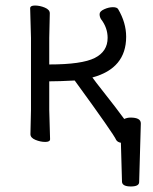

<svg xmlns="http://www.w3.org/2000/svg" viewBox="-20 -503 554 694"><path d="M429 -73Q440 -78 452 -78Q489 -78 489 -57V-56L483 155Q483 171 453 171Q423 171 421 155L417 13Q405 11 400 3Q392 -17 250 -212Q193 -209 158 -209V-106L161 0Q161 10 143.5 10Q126 10 108 2.5Q90 -5 90 -18L92 -106V-366L89 -473Q89 -483 106.5 -483Q124 -483 142 -475.5Q160 -468 160 -455L158 -366V-270Q276 -270 322.5 -293.5Q369 -317 369 -366Q369 -403 345 -434Q340 -442 340 -452Q340 -462 356.5 -469.5Q373 -477 388 -477Q403 -477 407 -470Q436 -421 436 -370Q436 -256 314 -223Q315 -221 328.5 -203.5Q342 -186 396 -117Q415 -91 429 -73Z"/></svg>

Font: LXGW WenKai
Style: Regular
Weight: 400
Designer: LXGW / Fontworks Inc.
Foundry: LXGW / Fontworks Inc.
Version: Version 1.520; June 14, 2025